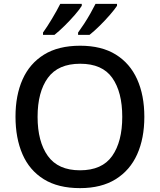

<svg xmlns="http://www.w3.org/2000/svg" viewBox="-20 -961 825 991"><path d="M725 -358Q725 -247 688 -164.5Q651 -82 577 -36Q503 10 393 10Q280 10 206 -36Q132 -82 96 -165Q60 -248 60 -359Q60 -469 96.5 -551Q133 -633 207 -679Q281 -725 394 -725Q504 -725 577.5 -679.5Q651 -634 688 -551.5Q725 -469 725 -358ZM174 -358Q174 -230 227 -156Q280 -82 393 -82Q507 -82 559 -156Q611 -230 611 -358Q611 -486 559.5 -559Q508 -632 394 -632Q280 -632 227 -559Q174 -486 174 -358ZM584 -931Q573 -914 548 -885Q523 -856 494 -827.5Q465 -799 442 -781H383V-793Q397 -812 414 -838Q431 -864 446.5 -891.5Q462 -919 473 -941H584ZM402 -931Q392 -914 367 -885Q342 -856 313 -827.5Q284 -799 261 -781H202V-793Q223 -822 248.5 -864.5Q274 -907 291 -941H402Z"/></svg>

Font: Noto Sans Ethiopic Medium
Style: Regular
Weight: 500
Designer: Monotype Design Team
Foundry: Monotype Imaging Inc.
Version: Version 2.102; ttfautohint (v1.8.4.7-5d5b)